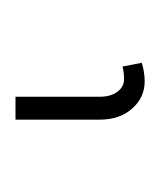

<svg xmlns="http://www.w3.org/2000/svg" viewBox="1 -0 211 254"><g transform="rotate(-90 107.0 126.5)"><path d="M75.2 152.3V41H105.5V152.3Q105.5 167 112.1 175.8Q118.7 184.6 128.9 184.6Q137.7 184.6 145.5 182.6L150.4 208Q146.5 209.5 139.4 210.7Q132.3 211.9 126 211.9Q104.5 211.9 89.8 195.3Q75.2 178.7 75.2 152.3Z"/></g></svg>

Font: Pretendard GOV Thin
Style: Regular
Weight: 100
Designer: Base glyphs from Inter by Rasmus Andersson; Hangeul glyphs from Noto Sans CJK(Source Han Sans) by Jang Soo-young and Kan
Foundry: Kil Hyung-jin
Version: Version 1.309